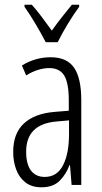

<svg xmlns="http://www.w3.org/2000/svg" viewBox="-20 -785 431 815"><path d="M195 -542Q264 -542 294.5 -497.5Q325 -453 325 -360V0H284L277 -84H275Q260 -44 232.5 -17Q205 10 156 10Q114 10 87.5 -11Q61 -32 48.5 -66Q36 -100 36 -140Q36 -219 81.5 -261Q127 -303 211 -310L272 -315V-358Q272 -433 252.5 -464.5Q233 -496 189 -496Q168 -496 143.5 -489Q119 -482 91 -465L73 -507Q130 -542 195 -542ZM217 -269Q91 -257 91 -141Q91 -88 111.5 -61Q132 -34 170 -34Q222 -34 247.5 -83.5Q273 -133 273 -216V-274ZM174 -606Q156 -641 130.5 -684Q105 -727 84 -756V-765H115Q134 -744 156.5 -714Q179 -684 200 -655Q222 -686 241 -710Q260 -734 285 -765H316V-756Q293 -725 267.5 -683Q242 -641 225 -606Z"/></svg>

Font: Noto Sans Sinhala ExtraCondensed Light
Style: Regular
Weight: 300
Width: 2
Designer: Jelle Bosma - Monotype Design Team
Foundry: Monotype Imaging Inc.
Version: Version 2.006; ttfautohint (v1.8.4.7-5d5b)